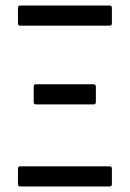

<svg xmlns="http://www.w3.org/2000/svg" viewBox="-20 -675 470 695"><path d="M53 -582Q45 -582 45 -591V-646Q45 -655 53 -655H377Q385 -655 385 -646V-591Q385 -582 377 -582ZM53 0Q45 0 45 -9V-64Q45 -73 53 -73H377Q385 -73 385 -64V-9Q385 0 377 0ZM110 -297Q102 -297 102 -306V-361Q102 -370 110 -370H319Q327 -370 327 -361V-306Q327 -297 319 -297Z"/></svg>

Font: Sofia Sans Condensed
Style: Regular
Weight: 400
Designer: Botio Nikoltchev, Ani Petrova
Foundry: lettersoup
Version: Version 4.100